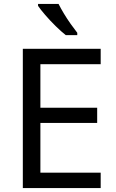

<svg xmlns="http://www.w3.org/2000/svg" viewBox="-20 -964 596 984"><path d="M496 0H97V-714H496V-635H187V-412H478V-334H187V-79H496ZM280 -944Q291 -922 307.5 -894.5Q324 -867 342.5 -841Q361 -815 376 -796V-784H317Q294 -802 265 -830.5Q236 -859 211.5 -887.5Q187 -916 175 -934V-944Z"/></svg>

Font: Noto Sans SignWriting
Style: Regular
Weight: 400
Designer: Monotype Design Team
Foundry: Monotype Imaging Inc.
Version: Version 2.004; ttfautohint (v1.8.4.7-5d5b)